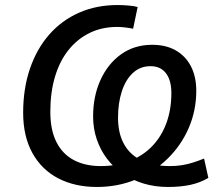

<svg xmlns="http://www.w3.org/2000/svg" viewBox="-20 -734 864 763"><path d="M365 9Q278 9 212 -25Q146 -59 109 -125.5Q72 -192 72 -286Q72 -382 99 -461Q126 -540 175.5 -596.5Q225 -653 294 -683.5Q363 -714 448 -714Q467 -714 491 -712Q515 -710 527 -706L509 -620Q494 -623 476.5 -625Q459 -627 446 -627Q385 -627 336 -603Q287 -579 252 -535Q217 -491 198.5 -429Q180 -367 180 -290Q180 -217 204.5 -169Q229 -121 274 -97.5Q319 -74 380 -74Q446 -74 498.5 -95.5Q551 -117 587 -155.5Q623 -194 642 -247Q661 -300 661 -364Q661 -415 639.5 -443Q618 -471 578 -471Q537 -471 508 -444Q479 -417 464 -370.5Q449 -324 449 -267Q449 -204 473 -161Q497 -118 543.5 -96Q590 -74 656 -74Q680 -74 702.5 -77.5Q725 -81 747 -88Q769 -95 791 -104L808 -27Q776 -8 737 0.5Q698 9 647 9Q596 9 551 -4.5Q506 -18 468.5 -43.5Q431 -69 405 -103.5Q379 -138 364.5 -180.5Q350 -223 350 -271Q350 -352 379.5 -416.5Q409 -481 461.5 -518.5Q514 -556 585 -556Q639 -556 678 -534Q717 -512 738.5 -471Q760 -430 760 -373Q760 -295 730 -225.5Q700 -156 645.5 -103Q591 -50 519.5 -20.5Q448 9 365 9Z"/></svg>

Font: Nunito Sans 12pt SemiBold
Style: Italic
Weight: 600
Italic angle: -9°
Designer: Vernon Adams
Foundry: Vernon Adams
Version: Version 3.101;gftools[0.9.27]